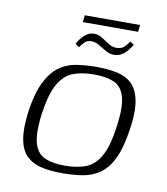

<svg xmlns="http://www.w3.org/2000/svg" viewBox="-71 -643 615 708"><g transform="rotate(10 237.0 -289.0)"><path d="M209 5Q167 5 133.5 -2Q100 -9 77 -29.5Q54 -50 46 -91Q38 -132 47 -199Q57 -267 77 -308Q97 -349 125 -370Q153 -391 188.5 -397Q224 -403 266 -403Q308 -403 342 -396Q376 -389 398 -368.5Q420 -348 428.5 -307.5Q437 -267 427 -199Q417 -130 398 -89Q379 -48 350.5 -27.5Q322 -7 286.5 -1Q251 5 209 5ZM213 -24Q257 -24 290 -36Q323 -48 345 -85.5Q367 -123 377 -199Q388 -275 376.5 -312.5Q365 -350 335.5 -362Q306 -374 262 -374Q218 -374 185 -362Q152 -350 130 -312.5Q108 -275 97 -199Q87 -123 98.5 -85.5Q110 -48 140 -36Q170 -24 213 -24ZM321 -458Q305 -458 290 -466.5Q275 -475 260.5 -484Q246 -493 230 -493Q214 -493 204 -482Q194 -471 189 -463L175 -473Q176 -477 181 -484.5Q186 -492 194 -501Q202 -510 212.5 -516Q223 -522 236 -522Q253 -522 267 -512.5Q281 -503 295.5 -494Q310 -485 325 -485Q346 -485 357 -497.5Q368 -510 372 -517L387 -507Q385 -504 379.5 -496Q374 -488 366 -479Q358 -470 346.5 -464Q335 -458 321 -458ZM187 -557 190 -583H397L394 -557Z"/></g></svg>

Font: Genos Thin Light
Style: Italic
Weight: 300
Italic angle: -8°
Version: Version 1.010